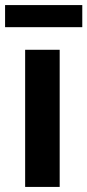

<svg xmlns="http://www.w3.org/2000/svg" viewBox="-46 -736 344 756"><path d="M53 -540H189V0H53ZM-26 -716H278V-629H-26Z"/></svg>

Font: Encode Sans Compressed
Style: Bold
Weight: 700
Designer: Pablo Impallari, Andres Torresi
Foundry: Pablo Impallari, Andres Torresi
Version: Version 1.000; ttfautohint (v1.00) -l 8 -r 50 -G 200 -x 14 -